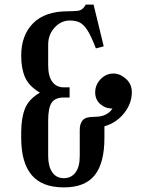

<svg xmlns="http://www.w3.org/2000/svg" viewBox="-20 -808 664 833"><path d="M189 -614V-525Q189 -477 207 -453Q225 -429 257 -429H282V-385H257Q220 -385 204.5 -363Q189 -341 189 -285V-131Q189 -87 206.5 -61Q224 -35 257 -35Q289 -35 307.5 -59.5Q326 -84 326 -131V-245Q326 -271 338.5 -286Q351 -301 386 -301Q419 -301 436.5 -310Q454 -319 461 -328Q468 -337 468 -337Q437 -337 415 -356.5Q393 -376 393 -407Q393 -440 416.5 -464.5Q440 -489 472 -489Q501 -489 526.5 -466Q552 -443 552 -408Q552 -359 518.5 -317Q485 -275 433 -260V-209Q433 -101 391 -48Q349 5 257 5Q162 5 117 -49Q72 -103 72 -209V-234Q72 -296 88.5 -337Q105 -378 153 -406Q106 -434 89 -472Q72 -510 72 -566Q72 -655 123.5 -707Q175 -759 274 -759Q294 -759 316.5 -761Q339 -763 352 -788H386L430 -607L396 -598Q377 -648 361 -674Q345 -700 327.5 -709.5Q310 -719 283 -719Q245 -719 217 -688.5Q189 -658 189 -614Z"/></svg>

Font: Girassol
Style: Regular
Weight: 400
Width: 3
Designer: Liam Spradlin
Version: Version 1.004